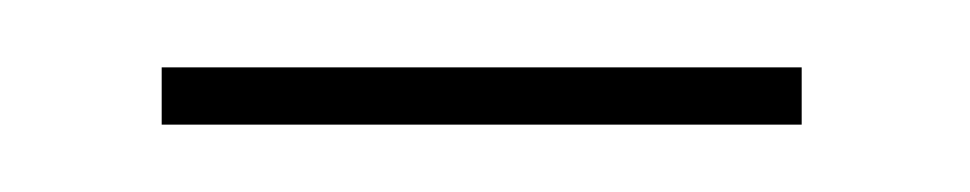

<svg xmlns="http://www.w3.org/2000/svg" viewBox="-20 -37 288 57"><path d="M218 -17V0H28V-17Z"/></svg>

Font: Moniqa Cond Heading
Style: Regular
Weight: 400
Width: 3
Designer: Rajesh Rajput
Foundry: Rajesh Rajput
Version: Version 1.000